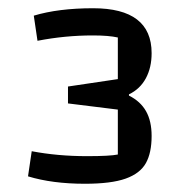

<svg xmlns="http://www.w3.org/2000/svg" viewBox="-20 -760 448 466"><path d="M48 -332 57 -393Q120 -381 191 -381Q247 -381 266 -385V-494L145 -509V-550L266 -568V-669Q244 -674 205 -674Q138 -674 71 -661L62 -722Q122 -740 206 -740Q348 -740 348 -631Q348 -596 334 -570Q320 -544 293 -531V-528Q321 -514 334.5 -490Q348 -466 348 -430Q348 -389 334 -364Q320 -339 285 -326.5Q250 -314 186 -314Q107 -314 48 -332Z"/></svg>

Font: Changa Medium
Style: Regular
Weight: 500
Designer: Eduardo Rodriguez Tunni
Foundry: Eduardo Rodriguez Tunni
Version: Version 2.002; ttfautohint (v1.5) -l 8 -r 50 -G 150 -x 14 -H